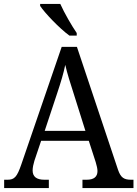

<svg xmlns="http://www.w3.org/2000/svg" viewBox="-20 -951 695 971"><path d="M331 -771H368V-784C342 -822 305 -886 285 -931H183V-921C206 -886 281 -807 331 -771ZM1 0H227V-42H205C164 -42 145 -58 145 -89C145 -103 149 -122 154 -138L188 -239H429L464 -131C469 -114 473 -98 473 -86C473 -57 455 -42 418 -42H397V0H655V-42H644C607 -42 591 -52 577 -92L369 -714H292L88 -120C66 -56 53 -42 18 -42H1ZM206 -289 269 -479C288 -536 301 -579 310 -623C320 -579 336 -529 355 -470L412 -289Z"/></svg>

Font: Noto Serif Georgian SemiCondensed
Style: Regular
Weight: 400
Width: 4
Designer: Monotype Design Team, Akaki Razmadze
Foundry: Google LLC
Version: Version 2.003